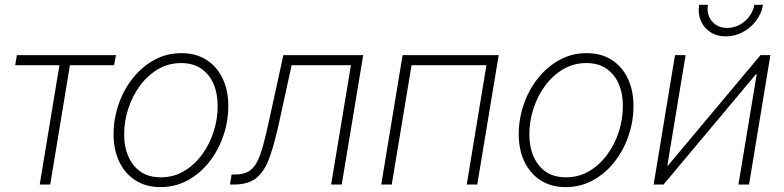

<svg xmlns="http://www.w3.org/2000/svg" viewBox="-20 -764 3248 795"><path d="M144.5 0 226.1 -494.1H43L49.8 -535.6H460L452.6 -494.1H269.5L188 0Z M644.5 10.7Q585 10.7 541.5 -16.8Q498 -44.4 474.1 -93.8Q450.2 -143.1 450.2 -208Q450.2 -270.5 470.5 -330.3Q490.7 -390.1 528.3 -438.2Q565.9 -486.3 617.4 -515.1Q668.9 -543.9 731.4 -543.9Q791 -543.9 834.5 -516.4Q877.9 -488.8 901.6 -439.5Q925.3 -390.1 925.3 -325.2Q925.3 -262.7 905 -202.6Q884.8 -142.6 847.2 -94.5Q809.6 -46.4 758.1 -17.8Q706.5 10.7 644.5 10.7ZM645.5 -29.8Q699.2 -29.8 742.4 -55.7Q785.6 -81.5 816.9 -124.3Q848.1 -167 864.7 -219.2Q881.3 -271.5 881.3 -324.7Q881.3 -377.4 863.8 -417.5Q846.2 -457.5 812.5 -480.2Q778.8 -502.9 730.5 -502.9Q678.2 -502.9 635 -477.8Q591.8 -452.6 560.3 -410.2Q528.8 -367.7 511.5 -315.2Q494.1 -262.7 494.1 -208Q494.1 -128.9 533.7 -79.3Q573.2 -29.8 645.5 -29.8Z M932.1 0 939 -41.5H953.1Q985.4 -41.5 1006.3 -52.5Q1027.3 -63.5 1042 -89.4Q1056.6 -115.2 1069.1 -160.4Q1081.5 -205.6 1096.2 -274.4L1153.3 -535.6H1483.9L1395 0H1351.1L1433.1 -494.1H1187.5L1137.2 -263.7Q1117.7 -172.4 1096.9 -114Q1076.2 -55.7 1042.5 -27.8Q1008.8 0 949.7 0Z M2044.9 -535.6 1956.1 0H1912.6L1994.1 -494.1H1684.1L1602.1 0H1558.6L1647 -535.6Z M2322.3 10.7Q2262.7 10.7 2219.2 -16.8Q2175.8 -44.4 2151.9 -93.8Q2127.9 -143.1 2127.9 -208Q2127.9 -270.5 2148.2 -330.3Q2168.5 -390.1 2206.1 -438.2Q2243.7 -486.3 2295.2 -515.1Q2346.7 -543.9 2409.2 -543.9Q2468.8 -543.9 2512.2 -516.4Q2555.7 -488.8 2579.3 -439.5Q2603 -390.1 2603 -325.2Q2603 -262.7 2582.8 -202.6Q2562.5 -142.6 2524.9 -94.5Q2487.3 -46.4 2435.8 -17.8Q2384.3 10.7 2322.3 10.7ZM2323.2 -29.8Q2377 -29.8 2420.2 -55.7Q2463.4 -81.5 2494.6 -124.3Q2525.9 -167 2542.5 -219.2Q2559.1 -271.5 2559.1 -324.7Q2559.1 -377.4 2541.5 -417.5Q2523.9 -457.5 2490.2 -480.2Q2456.5 -502.9 2408.2 -502.9Q2356 -502.9 2312.7 -477.8Q2269.5 -452.6 2238 -410.2Q2206.5 -367.7 2189.2 -315.2Q2171.9 -262.7 2171.9 -208Q2171.9 -128.9 2211.4 -79.3Q2251 -29.8 2323.2 -29.8Z M3081.5 0H3037.6L3113.3 -457H3110.4L2727.5 0H2686.5L2774.9 -535.6H2818.8L2743.2 -78.1H2745.6L3128.9 -535.6H3169.9ZM2985.4 -613.3Q2948.2 -613.3 2921.4 -630.9Q2894.5 -648.4 2881.8 -678.2Q2869.1 -708 2875 -744.1H2911.1Q2904.8 -703.6 2928 -676Q2951.2 -648.4 2991.2 -648.4Q3018.6 -648.4 3042.2 -661.1Q3065.9 -673.8 3082.3 -695.6Q3098.6 -717.3 3103.5 -744.1H3139.6Q3133.3 -708 3110.8 -678.2Q3088.4 -648.4 3055.4 -630.9Q3022.5 -613.3 2985.4 -613.3Z"/></svg>

Font: Inter 20pt ExtraLight
Style: Italic
Weight: 250
Italic angle: -9.3988°
Version: Version 4.001;git-66647c0bb